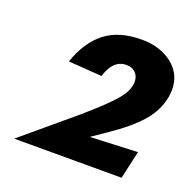

<svg xmlns="http://www.w3.org/2000/svg" viewBox="-87 -805 610 608"><g transform="rotate(20 218.5 -501.5)"><path d="M382 -285 403 -379 243 -372 291 -405Q355 -448 390.5 -488Q426 -528 435 -578Q437 -594 437 -601Q437 -654 396 -686Q355 -718 293 -718Q217 -718 170.5 -682Q124 -646 99 -574L212 -566Q230 -626 275 -626Q294 -626 305.5 -614.5Q317 -603 317 -585Q317 -554 287.5 -520.5Q258 -487 207 -443L190 -428L20 -285Z"/></g></svg>

Font: Geom ExtraBold
Style: Bold Italic
Weight: 800
Italic angle: -10°
Version: Version 1.102